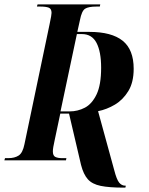

<svg xmlns="http://www.w3.org/2000/svg" viewBox="-41 -734 684 879"><path d="M526 125Q459 125 420 117Q381 109 361 86.5Q341 64 330 21L275 -214H235L209 -91Q205 -73 203 -61Q201 -49 201 -41Q201 -21 212.5 -15.5Q224 -10 243 -10H263L261 0H-21L-18 -10H-3Q26 -10 44.5 -22Q63 -34 71 -74L186 -623Q191 -646 193 -658.5Q195 -671 195 -675Q195 -694 182 -699Q169 -704 143 -704H128L131 -714H418L416 -704H401Q364 -704 348.5 -694Q333 -684 325 -642L313 -588H368Q470 -588 520.5 -547.5Q571 -507 571 -419Q571 -357 546.5 -317Q522 -277 485 -255Q448 -233 408 -225L482 45Q493 88 504.5 102Q516 116 532 116H535L533 125ZM278 -224Q315 -224 347.5 -241Q380 -258 401 -301.5Q422 -345 422 -424Q422 -497 401 -537.5Q380 -578 334 -578H311L236 -224Z"/></svg>

Font: Noto Serif Display ExtraCondensed
Style: Bold Italic
Weight: 700
Width: 2
Italic angle: -12°
Designer: Monotype Design Team
Foundry: Monotype Imaging Inc.
Version: Version 2.009